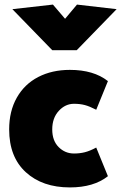

<svg xmlns="http://www.w3.org/2000/svg" viewBox="-20 -807 529 838"><path d="M285 -502Q207 -502 147 -471Q87 -440 53.5 -381Q20 -322 20 -242Q20 -122 92.5 -55.5Q165 11 285 11Q389 11 451 -38L400 -163Q372 -148 350 -142.5Q328 -137 303 -137Q264 -137 236 -165Q208 -193 208 -242Q208 -292 236.5 -323Q265 -354 303 -354Q329 -354 350 -348.5Q371 -343 400 -328L451 -453Q389 -502 285 -502ZM34 -767 208 -588H315L489 -767L316 -787L264 -725L211 -787Z"/></svg>

Font: Catamaran
Style: Regular
Weight: 900
Designer: Pria Ravichandran
Version: Version 1.001;PS 001.000;hotconv 1.0.70;makeotf.lib2.5.58329